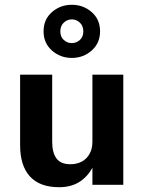

<svg xmlns="http://www.w3.org/2000/svg" viewBox="-20 -772 599 802"><path d="M366 0H495V-460H366ZM198 -180V-460H64V-166Q64 -80 105 -35Q146 10 227 10Q281 10 317.5 -16Q354 -42 373 -86Q392 -130 392 -184L366 -180Q366 -151 354.5 -130Q343 -109 322.5 -97.5Q302 -86 274 -86Q234 -86 216 -110Q198 -134 198 -180ZM162 -641Q162 -592 197 -561Q232 -530 280 -530Q328 -530 363 -561Q398 -592 398 -641Q398 -691 363 -721.5Q328 -752 280 -752Q232 -752 197 -721.5Q162 -691 162 -641ZM232 -641Q232 -664 246.5 -677.5Q261 -691 280 -691Q299 -691 313.5 -677.5Q328 -664 328 -641Q328 -618 313.5 -605Q299 -592 280 -592Q261 -592 246.5 -605Q232 -618 232 -641Z"/></svg>

Font: Jost SemiBold
Style: Regular
Weight: 600
Version: Version 3.710